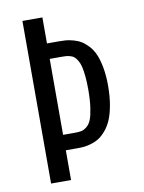

<svg xmlns="http://www.w3.org/2000/svg" viewBox="-81 -757 611 814"><g transform="rotate(-10 225.0 -350.0)"><path d="M211 -588Q227 -588 239.8 -587Q252.5 -586 271.2 -581Q290 -576 304.2 -567.5Q318.5 -559 334 -542.5Q349.5 -526 359.5 -503.2Q369.5 -480.5 376 -445.5Q382.5 -410.5 382.5 -367Q382.5 -321.5 376 -284.5Q369.5 -247.5 359.2 -223Q349 -198.5 333.8 -180.2Q318.5 -162 304 -152.2Q289.5 -142.5 271.2 -136.8Q253 -131 239.8 -129.5Q226.5 -128 211 -128H158.5V0H72.5V-700H158.5V-588ZM211.5 -194.5Q227.5 -194.5 238.5 -197Q249.5 -199.5 261.5 -209.5Q273.5 -219.5 280.5 -237.2Q287.5 -255 292.2 -287.8Q297 -320.5 297 -367Q297 -398.5 294.5 -422.8Q292 -447 288.2 -463.2Q284.5 -479.5 277.8 -490.8Q271 -502 264.8 -508Q258.5 -514 248.5 -517Q238.5 -520 231 -520.8Q223.5 -521.5 211.5 -521.5H158.5V-194.5Z"/></g></svg>

Font: League Mono Condensed
Style: Regular
Weight: 400
Width: 1
Designer: Tyler Finck
Foundry: The League of Moveable Type / Tyler Finck
Version: Version 2.210